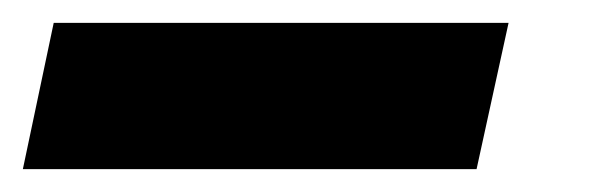

<svg xmlns="http://www.w3.org/2000/svg" viewBox="-98 41 516 168"><path d="M-78 189 -51 61H347L319 189Z"/></svg>

Font: Saira ExtraBold
Style: Italic
Weight: 800
Italic angle: -12°
Designer: Hector Gatti with collaboration of the Omnibus-Type team
Foundry: Omnibus-Type
Version: Version 1.100; ttfautohint (v1.8.3)